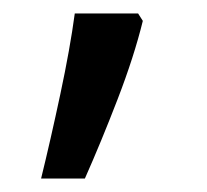

<svg xmlns="http://www.w3.org/2000/svg" viewBox="-20 -136 308 285"><path d="M192 -105Q179 -52 154.5 11.5Q130 75 106 129H41Q55 72 69.5 4Q84 -64 91 -116H185Z"/></svg>

Font: Noto Sans Avestan
Style: Regular
Weight: 400
Designer: Monotype Design Team
Foundry: Monotype Imaging Inc.
Version: Version 2.003; ttfautohint (v1.8.4.7-5d5b)